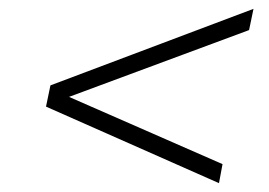

<svg xmlns="http://www.w3.org/2000/svg" viewBox="-20 -567 609 434"><path d="M553 -547 543 -499 136 -348 483 -196 475 -153 84 -326 94 -374Z"/></svg>

Font: Montserrat Light
Style: Italic
Weight: 300
Italic angle: -11.3°
Designer: Julieta Ulanovsky
Foundry: Julieta Ulanovsky
Version: Version 9.000; ttfautohint (v1.8.4.7-5d5b)